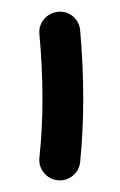

<svg xmlns="http://www.w3.org/2000/svg" viewBox="-20 -720 207 331"><path d="M79.6 -409.2C98.6 -407.2 116.7 -421.4 118.2 -440.9C121.6 -474.6 123.5 -511.2 123.5 -549.8C123.5 -589.8 121.6 -628.9 118.2 -667.5C116.7 -687 99.6 -701.7 80.6 -699.7C61 -698.2 45.9 -680.7 47.9 -661.6C51.3 -625 53.2 -587.4 53.2 -549.8C53.2 -513.2 51.3 -479.5 47.9 -447.8C45.9 -428.7 60.1 -411.1 79.6 -409.2Z"/></svg>

Font: Mikhak ExtraBold
Style: Regular
Weight: 800
Designer: Amin Abedi
Version: Version 3.2